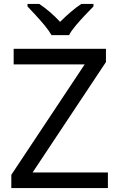

<svg xmlns="http://www.w3.org/2000/svg" viewBox="-20 -964 612 984"><path d="M533 0H38V-68L414 -634H50V-714H523V-646L147 -80H533ZM244 -784Q231 -807 209 -833.5Q187 -860 163 -886Q139 -912 121 -931V-944H181Q207 -927 235 -903Q263 -879 288 -852Q315 -879 343 -903Q371 -927 397 -944H459V-931Q440 -912 415.5 -886Q391 -860 368.5 -833.5Q346 -807 334 -784Z"/></svg>

Font: Noto Sans Palmyrene
Style: Regular
Weight: 400
Designer: Monotype Design Team
Foundry: Monotype Imaging Inc.
Version: Version 2.001; ttfautohint (v1.8.4.7-5d5b)